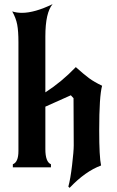

<svg xmlns="http://www.w3.org/2000/svg" viewBox="-20 -808 564 927"><path d="M316 99 310 93Q320 57 328 -10.5Q336 -78 336 -106Q336 -144 335.5 -220Q335 -296 335 -334L322 -348L199 -293V-88Q199 -26 226 -15V0H42V-15Q69 -25 69 -79V-605Q69 -658 63 -689.5Q57 -721 39 -753Q60 -746 86 -746Q147 -746 234 -788Q199 -747 199 -632V-362Q278 -413 346 -484Q385 -449 410 -430.5Q435 -412 473 -394Q459 -344 459 -179Q459 -50 468 -9Q392 19 316 99Z"/></svg>

Font: NewRocker
Style: Regular
Weight: 400
Designer: Pablo Impallari, Brenda Gallo, Rodrigo Fuenzalida
Foundry: Pablo Impallari, Brenda Gallo, Rodrigo Fuenzalida
Version: Version 1.000